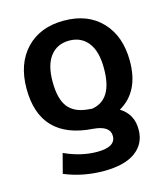

<svg xmlns="http://www.w3.org/2000/svg" viewBox="-112 -617 807 925"><g transform="rotate(-15 292.0 -155.0)"><path d="M549.8 -259.8Q549.8 -107.4 442.4 -45.9Q505.9 -6.8 504.9 70.3Q504.9 139.6 450.7 179.7Q396.5 219.7 292.5 219.7Q188.5 219.7 96.7 181.6L122.1 84Q205.1 122.1 285.2 122.1Q377 122.1 377 67.4Q377 16.6 294.9 9.8Q34.2 -7.8 34.2 -259.8Q34.2 -383.8 103.5 -457Q172.9 -530.3 292 -530.3Q411.1 -530.3 480.5 -457Q549.8 -383.8 549.8 -259.8ZM314.5 -85Q420.9 -101.6 419.9 -259.8Q419.9 -343.8 385.7 -387.2Q351.6 -430.7 292 -430.7Q232.4 -430.7 198.2 -387.2Q164.1 -343.8 164.1 -259.8Q164.1 -174.8 195.3 -133.8Q226.6 -92.8 294.9 -86.9Q297.9 -85.9 304.7 -85.9Q311.5 -85.9 314.5 -85Z"/></g></svg>

Font: Mgen+ 1c bold
Style: Bold
Weight: 700
Designer: [Source Han Sans]
Ryoko NISHIZUKA  (kana & ideographs); Paul D. Hunt (Latin, Greek & Cyrillic); Wenlong ZHANG  (bopomofo
Version: Version 1.059.20150602